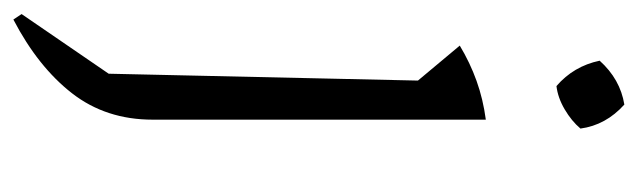

<svg xmlns="http://www.w3.org/2000/svg" viewBox="-346 -388 931 280"><g transform="rotate(90 119.0 -247.5)"><path d="M7 198 -1 186 86 59 96 -392 45 -453Q70 -468 96.5 -477.5Q123 -487 153 -491V-5Q153 63 114.5 112.5Q76 162 7 198ZM131 -693Q161 -666 166 -629Q155 -616 138 -606Q121 -596 104 -594Q75 -619 67 -657Q94 -687 131 -693Z"/></g></svg>

Font: Piazzolla Light
Style: Regular
Weight: 300
Designer: Juan Pablo del Peral
Foundry: Huerta Tipografica
Version: Version 1.330